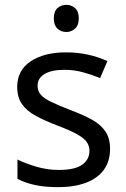

<svg xmlns="http://www.w3.org/2000/svg" viewBox="-20 -762 519 792"><path d="M254 -742Q274 -742 289.5 -728.5Q305 -715 305 -686Q305 -658 289.5 -644Q274 -630 254 -630Q232 -630 217 -644Q202 -658 202 -686Q202 -715 217 -728.5Q232 -742 254 -742ZM434 -148Q434 -96 408 -61Q382 -26 334 -8Q286 10 220 10Q164 10 123.5 1Q83 -8 52 -24V-104Q84 -88 129.5 -74.5Q175 -61 222 -61Q289 -61 319 -82.5Q349 -104 349 -140Q349 -160 338 -176Q327 -192 298.5 -208Q270 -224 217 -244Q165 -264 128 -284Q91 -304 71 -332Q51 -360 51 -404Q51 -472 106.5 -509Q162 -546 252 -546Q301 -546 343.5 -536.5Q386 -527 423 -510L393 -440Q359 -454 322 -464Q285 -474 246 -474Q192 -474 163.5 -456.5Q135 -439 135 -409Q135 -387 148 -371.5Q161 -356 191.5 -341.5Q222 -327 273 -307Q324 -288 360 -268Q396 -248 415 -219.5Q434 -191 434 -148Z"/></svg>

Font: binaryvertical115
Style: Book
Weight: 400
Designer: Jelle Bosma - Monotype Design Team
Foundry: Monotype Imaging Inc.
Version: Version 2.003